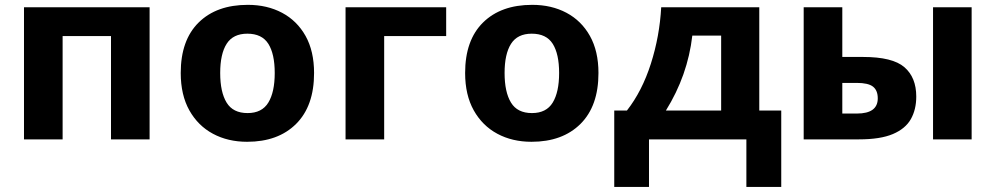

<svg xmlns="http://www.w3.org/2000/svg" viewBox="-20 -564 4029 777"><path d="M77.1 -534.7H585.4V0H429.2V-418H233.4V0H77.1Z M1251 -268.6Q1251 -134.8 1178.2 -62.5Q1105.5 9.8 980 9.8Q902.3 9.8 841.8 -22.7Q781.2 -55.2 746.3 -117.4Q711.4 -179.7 711.4 -268.6Q711.4 -401.4 783.9 -472.9Q856.4 -544.4 982.9 -544.4Q1061 -544.4 1121.6 -512.2Q1182.1 -480 1216.6 -418.5Q1251 -356.9 1251 -268.6ZM871.1 -268.6Q871.1 -191.4 897 -148.9Q922.9 -106.4 981.9 -106.4Q1040 -106.4 1065.9 -148.9Q1091.8 -191.4 1091.8 -268.6Q1091.8 -345.7 1065.9 -386.7Q1040 -427.7 981 -427.7Q923.3 -427.7 897.2 -386.7Q871.1 -345.7 871.1 -268.6Z M1378.4 -534.7H1785.6V-418H1534.7V0H1378.4Z M2401.9 -268.6Q2401.9 -134.8 2329.1 -62.5Q2256.3 9.8 2130.9 9.8Q2053.2 9.8 1992.7 -22.7Q1932.1 -55.2 1897.2 -117.4Q1862.3 -179.7 1862.3 -268.6Q1862.3 -401.4 1934.8 -472.9Q2007.3 -544.4 2133.8 -544.4Q2211.9 -544.4 2272.5 -512.2Q2333 -480 2367.4 -418.5Q2401.9 -356.9 2401.9 -268.6ZM2022 -268.6Q2022 -191.4 2047.9 -148.9Q2073.7 -106.4 2132.8 -106.4Q2190.9 -106.4 2216.8 -148.9Q2242.7 -191.4 2242.7 -268.6Q2242.7 -345.7 2216.8 -386.7Q2190.9 -427.7 2131.8 -427.7Q2074.2 -427.7 2048.1 -386.7Q2022 -345.7 2022 -268.6Z M2655.8 -534.7H3052.7V-116.7H3141.6V192.4H3000.5V0H2606.4V192.4H2465.8V-116.7H2517.1Q2578.6 -195.3 2614 -306.2Q2649.4 -417 2655.8 -534.7ZM2898.4 -419.9H2781.7Q2763.2 -258.8 2674.8 -116.7H2898.4Z M3456.5 0H3232.4V-534.7H3388.7V-333.5H3472.7Q3592.3 -333.5 3640.1 -292Q3688 -250.5 3688 -173.3Q3688 -120.6 3666 -81.8Q3644 -43 3593.3 -21.5Q3542.5 0 3456.5 0ZM3912.1 0H3755.9V-534.7H3912.1ZM3388.7 -104.5H3447.8Q3532.2 -104.5 3532.2 -166Q3532.2 -198.2 3512.9 -213.4Q3493.7 -228.5 3446.8 -228.5H3388.7Z"/></svg>

Font: Lunasima
Style: Bold
Weight: 700
Designer: The DocRepair Project, Monotype Design Team
Foundry: Google
Version: Version 2.009